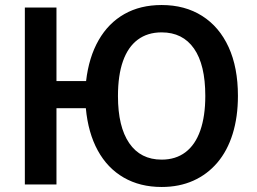

<svg xmlns="http://www.w3.org/2000/svg" viewBox="-20 -735 1025 765"><path d="M624 10Q538 10 473 -27.5Q408 -65 369.5 -135.5Q331 -206 322 -304H205V0H79V-705H205V-412H323Q334 -507 373 -575Q412 -643 475.5 -679Q539 -715 624 -715Q717 -715 785.5 -671.5Q854 -628 891 -547Q928 -466 928 -353Q928 -269 907 -201.5Q886 -134 846 -87Q806 -40 750 -15Q694 10 624 10ZM624 -99Q680 -99 719 -128.5Q758 -158 778 -215Q798 -272 798 -353Q798 -477 753 -541.5Q708 -606 624 -606Q568 -606 529 -577Q490 -548 470 -491.5Q450 -435 450 -352Q450 -230 495 -164.5Q540 -99 624 -99Z"/></svg>

Font: Nunito Sans 10pt SemiCondensed
Style: Bold
Weight: 700
Width: 4
Designer: Vernon Adams
Foundry: Vernon Adams
Version: Version 3.101;gftools[0.9.27]